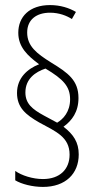

<svg xmlns="http://www.w3.org/2000/svg" viewBox="-20 -780 378 756"><path d="M47 -414C47 -356 82 -328 134 -298C200 -262 254 -241 254 -171C254 -114 216 -75 149 -75C109 -75 65 -89 40 -107V-70C65 -55 108 -44 149 -44C238 -44 290 -96 290 -172C290 -220 269 -251 230 -281C263 -305 289 -339 289 -394C289 -464 248 -493 181 -534C125 -569 87 -598 87 -652C87 -703 124 -730 177 -730C213 -730 243 -718 263 -705L279 -733C252 -749 217 -760 177 -760C96 -760 52 -714 52 -651C52 -595 88 -561 134 -527C88 -509 47 -473 47 -414ZM80 -416C80 -470 120 -497 159 -510C230 -468 256 -439 256 -389C256 -340 229 -311 205 -297L153 -325C107 -350 80 -372 80 -416Z"/></svg>

Font: Noto Sans Hebrew ExtraCondensed ExtraLight
Style: Regular
Weight: 200
Width: 2
Designer: Monotype Design Team
Foundry: Monotype Imaging Inc.
Version: Version 2.004